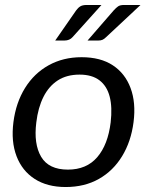

<svg xmlns="http://www.w3.org/2000/svg" viewBox="-20 -745 591 772"><path d="M308 -515Q384 -515 433.5 -482.5Q483 -450 505 -391Q527 -332 517 -254Q507 -176 471 -117Q435 -58 377.5 -25.5Q320 7 244 7Q170 7 119.5 -25.5Q69 -58 46.5 -117Q24 -176 34 -254Q44 -332 80.5 -391Q117 -450 175.5 -482.5Q234 -515 308 -515ZM253 -63Q328 -63 371 -113Q414 -163 425 -253Q432 -314 421 -356.5Q410 -399 380 -422Q350 -445 300 -445Q248 -445 212 -421.5Q176 -398 154.5 -355Q133 -312 126 -253Q115 -166 145.5 -114.5Q176 -63 253 -63ZM329 -725H388L272 -596Q260 -582 239 -582H202L286 -703Q294 -714 303 -719.5Q312 -725 329 -725ZM479 -725H545L407 -596Q399 -588 392 -585Q385 -582 375 -582H332L437 -703Q447 -714 455 -719.5Q463 -725 479 -725Z"/></svg>

Font: Aleo
Style: Italic
Weight: 400
Italic angle: -7°
Designer: Alessio Laiso
Foundry: Alessio Laiso
Version: Version 2.001;gftools[0.9.29]